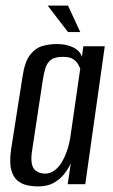

<svg xmlns="http://www.w3.org/2000/svg" viewBox="-20 -661 406 689"><path d="M116 8Q100 8 80.5 4.5Q61 1 44.5 -11.5Q28 -24 20.5 -51Q13 -78 20 -126L61 -387Q69 -441 89 -465.5Q109 -490 134.5 -496.5Q160 -503 184 -503Q218 -503 242.5 -491Q267 -479 274 -457L279 -495H356L286 0H223L234 -75Q226 -57 211.5 -38Q197 -19 174 -5.5Q151 8 116 8ZM141 -38Q160 -38 175 -49Q190 -60 200.5 -77Q211 -94 218 -113Q225 -132 228.5 -148Q232 -164 233 -173L268 -415Q266 -420 260.5 -430Q255 -440 243 -448.5Q231 -457 205 -457Q177 -457 163 -446.5Q149 -436 143 -416.5Q137 -397 133 -370L94 -113Q91 -88 94.5 -72.5Q98 -57 106.5 -50Q115 -43 124 -40.5Q133 -38 141 -38ZM224 -546 151 -641H224L268 -546Z"/></svg>

Font: Alumni Sans Medium
Style: Italic
Weight: 500
Italic angle: -8°
Designer: Robert E. Leuschke
Foundry: Robert E. Leuschke
Version: Version 1.016